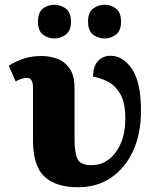

<svg xmlns="http://www.w3.org/2000/svg" viewBox="-20 -779 667 809"><path d="M309 10Q216 10 167.5 -34.5Q119 -79 119 -189V-410Q119 -451 93 -451Q72 -451 46 -436L17 -502Q49 -522 81.5 -532.5Q114 -543 156 -543Q190 -543 222 -531Q254 -519 274 -489.5Q294 -460 294 -407V-191Q294 -136 306.5 -109.5Q319 -83 366 -83Q405 -83 437 -106.5Q469 -130 488.5 -174Q508 -218 508 -280Q508 -346 487 -382.5Q466 -419 434.5 -435Q403 -451 372 -456Q373 -502 394 -523Q415 -544 446 -544Q498 -544 536 -488.5Q574 -433 574 -313Q574 -215 540.5 -142.5Q507 -70 447.5 -30Q388 10 309 10ZM421 -617Q394 -617 372.5 -633Q351 -649 351 -688Q351 -727 372.5 -743Q394 -759 421 -759Q447 -759 468.5 -743Q490 -727 490 -688Q490 -649 468.5 -633Q447 -617 421 -617ZM209 -617Q182 -617 161 -633Q140 -649 140 -688Q140 -727 161 -743Q182 -759 209 -759Q235 -759 257 -743Q279 -727 279 -688Q279 -649 257 -633Q235 -617 209 -617Z"/></svg>

Font: Noto Serif ExtraBold
Style: Regular
Weight: 800
Designer: Monotype Design Team
Foundry: Monotype Imaging Inc.
Version: Version 2.014